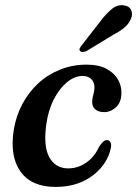

<svg xmlns="http://www.w3.org/2000/svg" viewBox="-20 -725 540 756"><path d="M305 -426Q274.5 -426 244.8 -402Q215 -378 192.8 -335.5Q170.5 -293 162.5 -237Q150 -149 174.5 -105.2Q199 -61.5 250 -62Q274 -62 297 -72Q320 -82 339.2 -101.2Q358.5 -120.5 370.5 -148Q380 -161 386.5 -167.2Q393 -173.5 401.5 -173.5Q410.5 -173 415.2 -164.2Q420 -155.5 415.5 -139Q410.5 -113 394 -86.5Q377.5 -60 350.2 -37.8Q323 -15.5 285 -2.2Q247 11 198.5 11Q103.5 11 60.5 -49.8Q17.5 -110.5 34.5 -215.5Q43.5 -269 68 -315.2Q92.5 -361.5 130.2 -396.5Q168 -431.5 216.8 -451Q265.5 -470.5 322 -470.5Q368.5 -470.5 399 -454.2Q429.5 -438 444.5 -412Q459.5 -386 458 -355.5Q457 -321 436.2 -302.2Q415.5 -283.5 390.5 -283.5Q367 -283.5 354.8 -294.8Q342.5 -306 343 -323.5Q343 -337.5 347.2 -351.2Q351.5 -365 352 -380.5Q352 -400.5 339.8 -413.2Q327.5 -426 305 -426ZM377 -643.5Q400 -673.5 421.5 -690.5Q443 -707.5 467.5 -704Q489 -701.5 496.2 -685.5Q503.5 -669.5 496 -652Q488 -632 470.5 -617Q453 -602 425 -587.5L320 -523.5Q312.5 -520.5 305.5 -520.2Q298.5 -520 295.5 -524.5Q291 -529 294 -535Q297 -541 302.5 -547.5Z"/></svg>

Font: Fraunces Medium
Style: Italic
Weight: 500
Italic angle: -16°
Version: Version 1.000;[b76b70a41]